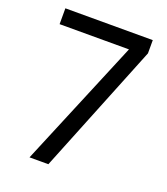

<svg xmlns="http://www.w3.org/2000/svg" viewBox="-132 -807 784 900"><g transform="rotate(20 260.0 -357.0)"><path d="M120 0 385 -635H39V-714H475V-648L214 0Z"/></g></svg>

Font: Noto Sans Khmer SemiCondensed
Style: Regular
Weight: 400
Width: 4
Designer: Danh Hong and the Monotype Design Team
Foundry: Monotype Imaging Inc.
Version: Version 2.004; ttfautohint (v1.8.4.7-5d5b)